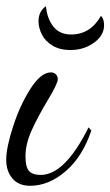

<svg xmlns="http://www.w3.org/2000/svg" viewBox="-25 -572 355 618"><path d="M-5 -58Q-5 -97 17.5 -166Q40 -235 73.5 -287Q107 -339 139 -339Q148 -339 154.5 -333Q161 -327 161 -317Q161 -303 129 -250Q96 -195 76.5 -151.5Q57 -108 57 -69Q57 -34 68.5 -21.5Q80 -9 106 -9Q184 -9 260 -162L269 -152Q241 -68 186.5 -21Q132 26 72 26Q35 26 15 2.5Q-5 -21 -5 -58ZM99 -503Q99 -536 123 -552Q126 -514 146 -487.5Q166 -461 204 -461Q266 -461 300 -521Q310 -511 310 -491Q310 -458 277.5 -434.5Q245 -411 202 -411Q167 -411 143.5 -425.5Q120 -440 109.5 -461.5Q99 -483 99 -503Z"/></svg>

Font: Dancing Script
Style: Regular
Weight: 400
Designer: Pablo Impallari
Foundry: Pablo Impallari
Version: Version 2.000